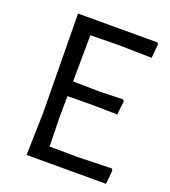

<svg xmlns="http://www.w3.org/2000/svg" viewBox="-121 -730 723 818"><g transform="rotate(20 241.0 -320.5)"><path d="M453 0 459 -62 454 -70 300 -66 173 -67 170 -200 171 -295 285 -296 397 -294 404 -356 398 -363 292 -360 172 -362 174 -572 301 -574 452 -571 458 -633 454 -641H93L98 -193L93 0Z"/></g></svg>

Font: Alegreya Sans
Style: Regular
Weight: 400
Designer: Juan Pablo del Peral
Foundry: Huerta Tipografica
Version: Version 1.000;PS 001.000;hotconv 1.0.70;makeotf.lib2.5.58329